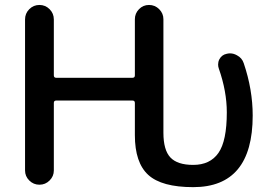

<svg xmlns="http://www.w3.org/2000/svg" viewBox="-20 -772 1102 775"><path d="M524.4 -226.6V-356.4Q524.4 -366.2 514.6 -366.2H207Q197.3 -366.2 197.3 -356.4V-84Q197.3 -60.5 180.2 -43.5Q163.1 -26.4 139.2 -26.4Q115.2 -26.4 98.1 -43.5Q81.1 -60.5 81.1 -84V-693.4Q81.1 -717.8 98.1 -734.9Q115.2 -752 139.2 -752Q163.1 -752 180.2 -734.9Q197.3 -717.8 197.3 -693.4V-467.8Q197.3 -458 207 -458H514.6Q524.4 -458 524.4 -467.8V-694.3Q524.4 -717.8 541 -734.9Q557.6 -752 581.5 -752Q605.5 -752 622.6 -734.9Q639.6 -717.8 639.6 -694.3V-236.3Q639.6 -166 668 -136.2Q696.3 -106.4 759.8 -106.4Q828.1 -106.4 861.8 -154.8Q895.5 -203.1 895.5 -318.4Q895.5 -403.3 863.3 -495.1Q860.4 -502.9 860.4 -511.7Q860.4 -522.5 865.2 -532.2Q875 -550.8 894.5 -554.7Q901.4 -556.6 908.2 -556.6Q922.9 -556.6 936.5 -548.8Q957 -538.1 963.9 -516.6Q1000 -410.2 1000 -305.7Q1000 -16.6 759.8 -16.6Q632.8 -16.6 578.6 -65.9Q524.4 -115.2 524.4 -226.6Z"/></svg>

Font: Gen Jyuu GothicX Medium
Style: Regular
Weight: 500
Designer: Ryoko NISHIZUKA (kana &amp; ideographs); Paul D. Hunt (Latin, Greek &amp; Cyrillic); Wenlong ZHANG (bopomofo); Sandoll C
Version: Version 1.058.20140828